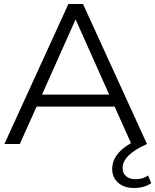

<svg xmlns="http://www.w3.org/2000/svg" viewBox="-20 -720 776 960"><path d="M553 -187H163L79 0H2L322 -700H395L715 0H637ZM526 -247 358 -623 190 -247ZM541 125Q541 32 682 -27L715 0Q593 54 593 120Q593 147 611 161.5Q629 176 658 176Q697 176 720 157L736 196Q700 220 651 220Q601 220 571 194Q541 168 541 125Z"/></svg>

Font: Idrija
Style: Regular
Weight: 400
Designer: Julieta Ulanovsky
Foundry: Julieta Ulanovsky
Version: Version 7.200